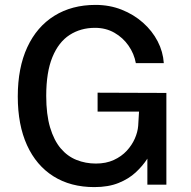

<svg xmlns="http://www.w3.org/2000/svg" viewBox="-20 -753 780 783"><path d="M364.5 10Q268 10 198 -34Q128 -78 90.2 -160.8Q52.5 -243.5 52.5 -359.5Q52.5 -476.5 91.2 -560.2Q130 -644 201.5 -688.5Q273 -733 369.5 -733Q427 -733 476.2 -713.5Q525.5 -694 563.2 -660.5Q601 -627 623 -584.5Q645 -542 648 -495.5H534Q527 -534 504.2 -566.8Q481.5 -599.5 446.5 -619.5Q411.5 -639.5 367.5 -639.5Q309 -639.5 264 -610.5Q219 -581.5 193.8 -520.2Q168.5 -459 168.5 -362Q168.5 -286.5 184.2 -233.5Q200 -180.5 227.5 -148Q255 -115.5 292 -100.8Q329 -86 371 -86Q412.5 -86 444 -100.5Q475.5 -115 496.8 -138Q518 -161 529.8 -187.8Q541.5 -214.5 543.5 -239.5L547 -298H378V-375L658.5 -374V0H581V-106Q562 -76.5 533.5 -50Q505 -23.5 463.5 -6.8Q422 10 364.5 10Z"/></svg>

Font: Public Sans Medium
Style: Regular
Weight: 500
Designer: The Public Sans Project Authors: Dan O. Williams and USWDS (Libre Franklin designed by Pablo Impallari and Rodrigo Fuenz
Version: Version 1.007